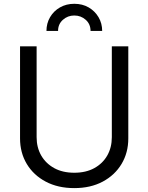

<svg xmlns="http://www.w3.org/2000/svg" viewBox="-20 -969 774 1001"><path d="M367.2 11.7Q282.2 11.7 218.5 -22Q154.8 -55.7 119.6 -114.3Q84.5 -172.9 84.5 -247.6V-727.5H170.9V-253.9Q170.9 -200.2 194.8 -158.4Q218.8 -116.7 262.7 -92.5Q306.6 -68.4 367.2 -68.4Q427.7 -68.4 471.7 -92.5Q515.6 -116.7 539.3 -158.4Q563 -200.2 563 -253.9V-727.5H648.9V-247.6Q648.9 -172.9 613.8 -114.3Q578.6 -55.7 515.4 -22Q452.1 11.7 367.2 11.7ZM367.2 -949.2Q409.7 -949.2 442.1 -930.4Q474.6 -911.6 493.7 -879.4Q512.7 -847.2 512.7 -807.6H452.1Q452.1 -843.3 427 -865.7Q401.9 -888.2 367.2 -888.2Q333 -888.2 307.9 -865.7Q282.7 -843.3 282.7 -807.6H222.2Q222.2 -847.2 241 -879.4Q259.8 -911.6 292.7 -930.4Q325.7 -949.2 367.2 -949.2Z"/></svg>

Font: V-Inter
Style: Regular-375
Weight: 375
Designer: Rasmus Andersson
Foundry: rsms
Version: Version 4.000;git-4146feb